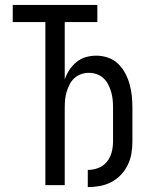

<svg xmlns="http://www.w3.org/2000/svg" viewBox="-20 -755 640 783"><path d="M338 8V-62Q360 -62 381 -70Q402 -78 416 -95.5Q430 -113 435.5 -134.5Q441 -156 441 -178V-315Q441 -332 439.5 -348Q438 -364 433.5 -379.5Q429 -395 421.5 -410Q414 -425 402 -436Q390 -447 374.5 -452.5Q359 -458 342 -458Q326 -458 310.5 -452.5Q295 -447 283 -436Q271 -425 263.5 -410Q256 -395 251.5 -379.5Q247 -364 245.5 -348Q244 -332 244 -315V0H165V-665H32V-735H377V-665H244V-431Q251 -452 263 -470Q275 -488 292 -502Q309 -516 330 -522Q351 -528 373 -528Q397 -528 420.5 -520Q444 -512 461.5 -495Q479 -478 490.5 -456.5Q502 -435 508.5 -411.5Q515 -388 517.5 -364Q520 -340 520 -315V-178Q520 -154 516 -129.5Q512 -105 501 -82.5Q490 -60 473 -42Q456 -24 434 -12.5Q412 -1 387.5 3.5Q363 8 338 8Z"/></svg>

Font: Iosevka Extended
Style: Regular
Weight: 400
Width: 7
Monospace: yes
Designer: Belleve Invis
Foundry: Belleve Invis
Version: Version 32.5.0; ttfautohint (v1.8.4)